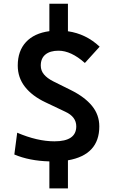

<svg xmlns="http://www.w3.org/2000/svg" viewBox="-20 -870 626 1046"><path d="M249 156.2V9.3Q139.6 6.3 58.1 -28.3L73.7 -147Q183.1 -100.1 276.9 -100.1Q395.5 -100.1 395.5 -181.6Q395.5 -233.9 335.9 -261.2L228 -312.5Q155.3 -346.7 116 -397Q76.7 -447.3 76.7 -512.7Q76.7 -592.3 121.3 -640.6Q166 -689 249 -700.2V-849.6H350.1V-699.7Q448.7 -685.5 522.9 -615.7L442.4 -526.9Q367.2 -593.8 298.8 -593.8Q252.9 -593.8 227.5 -573Q202.1 -552.2 202.1 -512.7Q202.1 -485.4 219.5 -464.6Q236.8 -443.8 269.5 -427.2L366.7 -378.9Q441.4 -341.8 481.2 -293.2Q521 -244.6 521 -181.2Q521 -26.4 350.1 3.4V156.2Z"/></svg>

Font: Caskaydia Cove SemiBold
Style: Regular
Weight: 600
Monospace: yes
Designer: Aaron Bell
Foundry: Saja Typeworks
Version: Version 4.300; ttfautohint (v1.8.3)